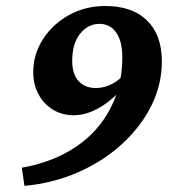

<svg xmlns="http://www.w3.org/2000/svg" viewBox="-20 -602 586 640"><path d="M394.5 -318.4Q374 -289.1 345.2 -266.1Q316.4 -243.2 286.1 -230.5Q255.9 -217.8 225.6 -217.8Q187.5 -217.8 156.7 -236.3Q126 -254.9 108.4 -287.6Q90.8 -320.3 90.8 -360.4Q90.8 -420.9 123 -471.2Q155.3 -521.5 210 -551.8Q264.6 -582 331.1 -582Q420.9 -582 470.2 -533.7Q519.5 -485.4 519.5 -397.5Q519.5 -319.3 483.9 -248.5Q448.2 -177.7 385.3 -120.6Q322.3 -63.5 239.3 -27.3Q156.2 8.8 61.5 17.6L52.7 -43Q129.9 -56.6 191.9 -88.4Q253.9 -120.1 297.4 -168Q340.8 -215.8 364.3 -277.3Q387.7 -338.9 387.7 -411.1Q387.7 -464.8 367.2 -493.7Q346.7 -522.5 311.5 -522.5Q273.4 -522.5 247.1 -489.7Q220.7 -457 220.7 -398.4Q220.7 -355.5 241.7 -332Q262.7 -308.6 299.8 -308.6Q330.1 -308.6 357.4 -324.2Q384.8 -339.8 404.3 -365.2Z"/></svg>

Font: Crimson Pro
Style: Bold Italic
Weight: 700
Italic angle: -12°
Designer: Jacques Le Bailly
Foundry: Baron von Fonthausen
Version: Version 1.003